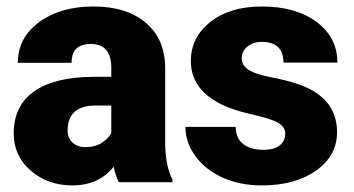

<svg xmlns="http://www.w3.org/2000/svg" viewBox="-20 -558 1083 588"><path d="M343.8 0Q335 -16.1 328.1 -47.4Q282.7 9.8 201.2 9.8Q126.5 9.8 74.2 -35.4Q22 -80.6 22 -148.9Q22 -234.9 85.4 -278.8Q148.9 -322.8 270 -322.8H320.8V-350.6Q320.8 -423.3 257.8 -423.3Q199.2 -423.3 199.2 -365.7H34.7Q34.7 -442.4 99.9 -490.2Q165 -538.1 266.1 -538.1Q367.2 -538.1 425.8 -488.8Q484.4 -439.5 485.8 -353.5V-119.6Q486.8 -46.9 508.3 -8.3V0ZM240.7 -107.4Q271.5 -107.4 291.7 -120.6Q312 -133.8 320.8 -150.4V-234.9H272.9Q187 -234.9 187 -157.7Q187 -135.3 202.1 -121.3Q217.3 -107.4 240.7 -107.4Z M853.5 -148.4Q853.5 -169.4 831.5 -182.1Q809.6 -194.8 748 -208.5Q686.5 -222.2 646.5 -244.4Q606.4 -266.6 585.4 -298.3Q564.5 -330.1 564.5 -371.1Q564.5 -443.8 624.5 -491Q684.6 -538.1 781.7 -538.1Q886.2 -538.1 949.7 -490.7Q1013.2 -443.4 1013.2 -366.2H848.1Q848.1 -429.7 781.2 -429.7Q755.4 -429.7 737.8 -415.3Q720.2 -400.9 720.2 -379.4Q720.2 -357.4 741.7 -343.8Q763.2 -330.1 810.3 -321.3Q857.4 -312.5 893.1 -300.3Q1012.2 -259.3 1012.2 -153.3Q1012.2 -81.1 948 -35.6Q883.8 9.8 781.7 9.8Q713.9 9.8 660.6 -14.6Q607.4 -39.1 577.6 -81.1Q547.9 -123 547.9 -169.4H701.7Q702.6 -132.8 726.1 -116Q749.5 -99.1 786.1 -99.1Q819.8 -99.1 836.7 -112.8Q853.5 -126.5 853.5 -148.4Z"/></svg>

Font: TypoPRO Roboto
Style: Regular
Weight: 900
Designer: Google
Version: Version 2.136; 2016